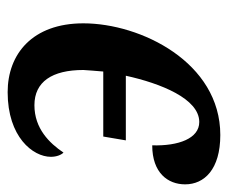

<svg xmlns="http://www.w3.org/2000/svg" viewBox="-67 -519 596 502"><g transform="rotate(90 231.0 -268.0)"><path d="M221 10C338 10 390 -56 390 -103C390 -118 385 -130 379 -136C354 -99 316 -60 255 -60C194 -60 163 -106 163 -188C164 -201 165 -219 167 -240H337L347 -299H178C198 -390 238 -491 299 -491C342 -491 362 -437 360 -368C432 -368 462 -409 462 -454C462 -504 423 -546 333 -546C143 -546 41 -338 41 -188C41 -55 121 10 221 10Z"/></g></svg>

Font: Noto Serif Condensed SemiBold
Style: Italic
Weight: 600
Width: 3
Italic angle: -12°
Designer: Monotype Design Team
Foundry: Monotype Imaging Inc.
Version: Version 2.014